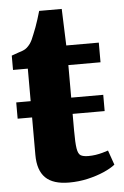

<svg xmlns="http://www.w3.org/2000/svg" viewBox="-52 -741 507 788"><g transform="rotate(-5 201.5 -347.0)"><path d="M201 9.5Q135 9.5 103.8 -21.2Q72.5 -52 72.5 -115.5V-270H13V-337H72.5V-471H11.5V-530Q24 -535 36.2 -538.8Q48.5 -542.5 58.8 -546.5Q69 -550.5 76 -557Q83.5 -564 88.8 -571.2Q94 -578.5 98.5 -588Q103 -597.5 107.5 -609.5Q113 -622 118.5 -637.5Q124 -653 129.5 -669.8Q135 -686.5 139.5 -703H232.5L238 -552H372V-471H239.5V-337H371.5V-270H239.5V-201.5Q239.5 -151 243.2 -127.5Q247 -104 257.8 -98Q268.5 -92 289 -92Q304 -92 319 -94.2Q334 -96.5 347.2 -100.2Q360.5 -104 371 -107.5L392 -47.5Q374.5 -33.5 344.8 -20.5Q315 -7.5 278 1Q241 9.5 201 9.5Z"/></g></svg>

Font: Merriweather 28pt Black
Style: Regular
Weight: 900
Version: Version 2.100